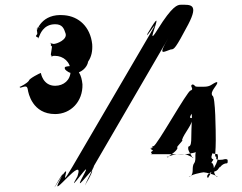

<svg xmlns="http://www.w3.org/2000/svg" viewBox="-20 -845 1017 808"><path d="M145 -692C148 -698 161 -743 212 -743C242 -743 249 -726 256 -704C264 -678 219 -660 205 -660C208 -660 188 -663 193 -665C201 -665 184 -663 191 -663C201 -661 189 -656 196 -652C204 -652 189 -611 196 -611C204 -609 191 -607 198 -606C206 -607 188 -607 196 -607C205 -608 196 -610 211 -610C247 -610 277 -584 277 -546C277 -508 248 -484 212 -484C160 -484 152 -538 152 -538C149 -538 102 -514 102 -506C93 -493 67 -481 62 -479C63 -479 65 -476 66 -476C83 -480 94 -488 97 -468C99 -454 116 -365 212 -365C278 -365 329 -418 327 -490C323 -530 310 -556 276 -567C259 -565 248 -566 254 -553C260 -546 273 -536 291 -536C320 -537 347 -560 351 -586C365 -606 370 -631 368 -659C360 -732 312 -776 250 -781C153 -790 135 -713 135 -718C135 -738 162 -730 140 -730C130 -727 138 -711 137 -702C127 -691 132 -691 142 -686C148 -684 139 -678 145 -692ZM741 -825C727 -825 705 -820 644 -722C581 -620 678 -828 618 -732C560 -632 671 -831 615 -730C558 -626 673 -809 612 -703C554 -603 342 -242 284 -142C213 -20 299 -197 228 -85C166 13 284 -185 230 -83C184 5 339 -203 306 -103C248 -3 384 -204 329 -103C275 -4 410 -198 354 -94C296 6 417 -194 357 -95C298 2 416 -216 361 -122L688 -684C642 -606 668 -627 699 -637C713 -637 718 -640 772 -742C818 -830 781 -825 741 -825ZM888 -254C888 -288 887 -442 874 -442C861 -460 898 -488 894 -498C881 -498 905 -500 892 -500C869 -491 868 -480 837 -480H814C794 -480 805 -486 790 -490C777 -490 801 -488 788 -488C777 -484 799 -469 782 -464C769 -464 639 -230 626 -230C612 -228 631 -223 617 -223C604 -223 629 -220 616 -220C604 -220 633 -211 620 -209C607 -209 633 -208 620 -208C607 -202 629 -199 613 -196H760C765 -196 821 -204 817 -214C804 -214 828 -216 815 -216C792 -207 810 -176 797 -158C784 -140 800 -112 778 -102C765 -102 792 -100 779 -100C776 -109 832 -120 837 -120C842 -120 895 -109 892 -100C879 -100 907 -102 894 -102C872 -112 887 -140 874 -158C861 -158 887 -176 874 -176C861 -185 884 -202 866 -207C853 -207 876 -205 863 -205C855 -200 899 -196 896 -196C892 -196 908 -186 882 -141C857 -97 856 -100 856 -96C851 -97 845 -112 874 -122C903 -122 904 -152 904 -140C904 -136 910 -152 928 -157C940 -157 938 -160 938 -172C933 -179 918 -173 916 -173C913 -173 895 -170 890 -176C890 -188 892 -186 886 -186C884 -191 888 -210 888 -254ZM785 -266C785 -249 784 -229 774 -229C764 -214 791 -188 789 -180C779 -180 802 -182 792 -182C773 -190 768 -197 742 -197C713 -197 707 -192 684 -185C674 -185 696 -182 686 -182C688 -189 727 -208 727 -224C717 -224 756 -256 746 -256C754 -284 793 -324 789 -348C779 -348 776 -349 786 -366C790 -358 785 -316 785 -266Z"/></svg>

Font: Hussar Przerywany
Style: Regular
Weight: 400
Foundry: Cannot Into Space Fonts
Version: Version 0.982